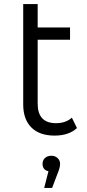

<svg xmlns="http://www.w3.org/2000/svg" viewBox="-20 -661 428 943"><path d="M358 -32Q318 5 248 5Q174 5 134 -35Q94 -75 94 -148V-641H165V-526H324V-466H165V-152Q165 -56 255 -56Q303 -56 333 -83ZM275 143Q275 163 264 188L236 262H197L218 180Q189 174 189 143Q189 126 201 115Q213 104 232 104Q251 104 263 115.5Q275 127 275 143Z"/></svg>

Font: mBank
Style: Regular
Weight: 400
Designer: Julieta Ulanovsky
Foundry: Julieta Ulanovsky
Version: Version 7.200;PS 007.200;hotconv 1.0.88;makeotf.lib2.5.64775